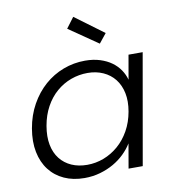

<svg xmlns="http://www.w3.org/2000/svg" viewBox="-86 -850 847 934"><g transform="rotate(-10 337.5 -383.0)"><path d="M46 -274Q57 -338 86 -390Q115 -442 156.5 -478.5Q198 -515 249.5 -534.5Q301 -554 357 -554Q398 -554 431 -543.5Q464 -533 488 -515.5Q512 -498 527.5 -475Q543 -452 550 -426L571 -546H641L545 0H475L496 -121Q480 -95 456 -71.5Q432 -48 401.5 -30.5Q371 -13 334.5 -2.5Q298 8 257 8Q201 8 157 -12Q113 -32 84.5 -69Q56 -106 45.5 -158Q35 -210 46 -274ZM523 -273Q532 -324 523.5 -364.5Q515 -405 492.5 -433.5Q470 -462 435.5 -477.5Q401 -493 359 -493Q316 -493 276.5 -478.5Q237 -464 204.5 -436Q172 -408 149.5 -367Q127 -326 118 -274Q109 -222 117 -181Q125 -140 147.5 -111.5Q170 -83 204 -68Q238 -53 281 -53Q323 -53 362.5 -68Q402 -83 435 -111.5Q468 -140 491 -181Q514 -222 523 -273ZM338 -774 480 -669 443 -623 299 -722Z"/></g></svg>

Font: SVN-Poppins Light
Style: Italic
Weight: 300
Italic angle: -10°
Designer: Ninad Kale (Devanagari), Jonny Pinhorn (Latin)
Foundry: Indian Type Foundry
Version: Version 3.002 2017; ttfautohint (v1.8.3)